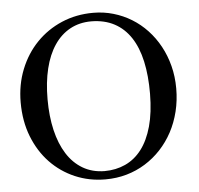

<svg xmlns="http://www.w3.org/2000/svg" viewBox="-50 -730 824 797"><g transform="rotate(-5 361.5 -331.5)"><path d="M683.1 -335Q683.1 -285.2 671.9 -239.5Q660.6 -193.8 639.9 -155Q619.1 -116.2 589.8 -84.7Q560.5 -53.2 524.4 -30.8Q488.3 -8.3 446.3 3.7Q404.3 15.6 357.9 15.6Q290.5 15.6 231.7 -9.5Q172.9 -34.7 128.9 -80.6Q85 -126.5 59.8 -190.7Q34.7 -254.9 34.7 -333Q34.7 -407.2 60.1 -470.5Q85.4 -533.7 130.1 -579.8Q174.8 -626 235.4 -651.9Q295.9 -677.7 366.7 -677.7Q410.2 -677.7 450.4 -666Q490.7 -654.3 525.9 -632.8Q561 -611.3 589.8 -580.6Q618.7 -549.8 639.4 -511.7Q660.2 -473.6 671.6 -429.2Q683.1 -384.8 683.1 -335ZM572.8 -322.3Q573.2 -397.9 560.1 -457.5Q546.9 -517.1 519.8 -558.1Q492.7 -599.1 451.9 -620.8Q411.1 -642.6 356 -643.1Q306.2 -643.1 267.3 -621.8Q228.5 -600.6 201.7 -560.8Q174.8 -521 160.9 -464.1Q147 -407.2 147 -335.9Q147 -265.6 160.6 -207.5Q174.3 -149.4 200.7 -107.7Q227.1 -65.9 266.4 -42.7Q305.7 -19.5 356.9 -19Q404.3 -19 443.8 -37.1Q483.4 -55.2 512 -92.5Q540.5 -129.9 556.4 -187Q572.3 -244.1 572.8 -322.3Z"/></g></svg>

Font: Doulos SIL Am
Style: Regular
Weight: 400
Designer: Walt Agee, Victor Gaultney, Peter Martin, Debbi Hosken, Becca Hirsbrunner
Foundry: SIL International
Version: Version 5.000